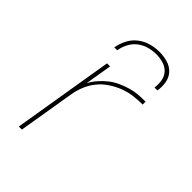

<svg xmlns="http://www.w3.org/2000/svg" viewBox="-217 -837 933 933"><g transform="rotate(45 250.0 -370.0)"><path d="M89 0 175 -520H196L173 -382Q186 -406 204 -426.5Q222 -447 243 -463.5Q264 -480 288.5 -491Q313 -502 338 -509.5Q363 -517 388.5 -519Q414 -521 439 -521V-501Q408 -501 376.5 -497Q345 -493 315 -481.5Q285 -470 256.5 -451Q228 -432 207.5 -406Q187 -380 175 -350Q163 -320 158 -289L110 0ZM145 -600Q150 -629 164 -657Q178 -685 203 -704.5Q228 -724 257.5 -732Q287 -740 316 -740Q345 -740 372.5 -732Q400 -724 418 -704.5Q436 -685 441 -657Q446 -629 441 -600H421Q425 -625 420.5 -649.5Q416 -674 400.5 -690.5Q385 -707 361.5 -714Q338 -721 313 -721Q288 -721 262.5 -714Q237 -707 215.5 -690.5Q194 -674 181.5 -649.5Q169 -625 165 -600Z"/></g></svg>

Font: Iosevka Aile Thin Oblique
Style: Regular
Weight: 100
Italic angle: -9°
Designer: Belleve Invis
Foundry: Belleve Invis
Version: Version 31.1.0; ttfautohint (v1.8.4)